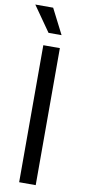

<svg xmlns="http://www.w3.org/2000/svg" viewBox="-108 -967 442 1004"><g transform="rotate(10 113.0 -465.0)"><path d="M160.2 -727.5V0H72.3V-727.5ZM87.9 -795.9 -5.9 -929.7H88.9L157.2 -795.9Z"/></g></svg>

Font: Inter Display
Style: Regular
Weight: 400
Designer: Rasmus Andersson
Foundry: rsms
Version: Version 4.000;git-37864ae